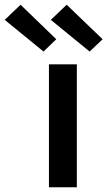

<svg xmlns="http://www.w3.org/2000/svg" viewBox="-116 -792 454 812"><path d="M91 0V-520H209V0ZM263 -574 99 -708 166 -772 318 -626ZM68 -574 -96 -708 -29 -772 122 -626Z"/></svg>

Font: Iosevka Aile
Style: Bold
Weight: 700
Designer: Belleve Invis
Foundry: Belleve Invis
Version: Version 28.0.1; ttfautohint (v1.8.4)